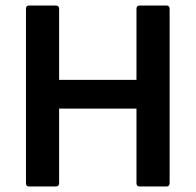

<svg xmlns="http://www.w3.org/2000/svg" viewBox="-20 -675 708 695"><path d="M85 0Q74 0 74 -12V-643Q74 -655 85 -655H182Q194 -655 194 -643V-386H474V-643Q474 -655 486 -655H583Q594 -655 594 -643V-12Q594 0 583 0H486Q474 0 474 -12V-282H194V-12Q194 0 182 0Z"/></svg>

Font: Sofia Sans
Style: Bold
Weight: 700
Designer: Botio Nikoltchev, Ani Petrova
Foundry: lettersoup
Version: Version 4.100; ttfautohint (v1.8.4.7-5d5b)